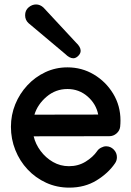

<svg xmlns="http://www.w3.org/2000/svg" viewBox="-20 -837 592 866"><path d="M93.3 -768.1Q93.3 -790.5 108.9 -803.7Q124.5 -816.9 142.6 -816.9Q161.1 -816.9 176.3 -802.7L322.8 -645Q343.8 -625.5 343.8 -607.9Q343.8 -595.7 333 -585Q322.3 -574.2 310.5 -574.2Q293.5 -574.2 273.9 -593.8L108.9 -732.4Q93.3 -746.6 93.3 -768.1ZM284.2 -533.2Q349.1 -533.2 403.3 -501Q457.5 -468.8 490.5 -414.3Q523.4 -359.9 523.4 -293.5Q523.4 -279.8 522 -265.6Q520 -247.6 505.6 -235.1Q491.2 -222.7 473.1 -222.7L131.8 -222.2Q140.1 -187 163.1 -156.2Q186 -125.5 219 -106.4Q252 -87.4 291 -87.4Q333 -87.4 366.2 -107.9Q399.4 -128.4 418 -155.3Q423.8 -164.6 435.8 -170.9Q447.8 -177.2 458.5 -177.2Q478.5 -177.2 492.9 -162.6Q507.3 -147.9 507.3 -127.9Q507.3 -112.3 498.5 -100.1Q468.3 -55.7 415.3 -23.2Q362.3 9.3 292.5 9.3Q236.3 9.3 188.2 -12.7Q140.1 -34.7 104.5 -72.8Q68.8 -110.8 49.1 -160.4Q29.3 -210 29.3 -265.1Q29.3 -318.4 48.8 -366.5Q68.4 -414.6 103.3 -452.1Q138.2 -489.7 184.6 -511.5Q231 -533.2 284.2 -533.2ZM422.9 -320.3Q413.6 -368.2 375 -401.9Q336.4 -435.5 284.2 -435.5Q231 -435.5 190.2 -400.9Q149.4 -366.2 135.3 -319.8Z"/></svg>

Font: Manjari
Style: Bold
Weight: 700
Designer: Santhosh Thottingal <santhosh.thottingal@gmail.com>
Version: Version 2.000